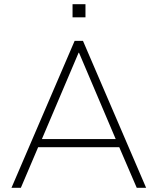

<svg xmlns="http://www.w3.org/2000/svg" viewBox="-20 -901 756 921"><path d="M35 0 338 -705H378L681 0H636L552 -195H163L80 0ZM357 -648 181 -234H535L359 -648ZM328 -818V-881H390V-818Z"/></svg>

Font: Nunito Sans ExtraLight
Style: Regular
Weight: 200
Designer: Vernon Adams
Foundry: Vernon Adams
Version: Version 3.006; ttfautohint (v1.8.3)